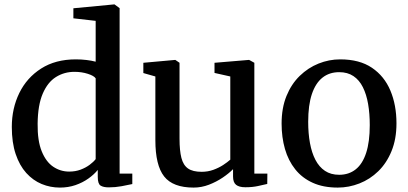

<svg xmlns="http://www.w3.org/2000/svg" viewBox="-20 -839 1848 870"><path d="M251.5 11Q208 11 168.8 -5.2Q129.5 -21.5 99 -55.2Q68.5 -89 51 -141Q33.5 -193 33.5 -264Q33.5 -348 67.5 -417.5Q101.5 -487 166.5 -528.5Q231.5 -570 323.5 -570Q348.5 -570 371.5 -567.2Q394.5 -564.5 413.5 -559.5V-744.5L312.5 -756V-801.5L496.5 -819H499L522 -802V-52.5H579.5V-5Q559 -0.5 530.8 4.8Q502.5 10 473 10Q448.5 10 435.8 2Q423 -6 423 -37.5V-69Q406 -48 380.2 -29.8Q354.5 -11.5 321.8 -0.2Q289 11 251.5 11ZM293.5 -61.5Q321.5 -61.5 345 -70.2Q368.5 -79 386.2 -92.2Q404 -105.5 413.5 -118V-484Q406 -495.5 378 -504.5Q350 -513.5 317.5 -513.5Q271 -513.5 233.5 -490Q196 -466.5 173.8 -415Q151.5 -363.5 150.5 -279Q149.5 -201.5 169 -153.5Q188.5 -105.5 221.2 -83.5Q254 -61.5 293.5 -61.5Z M1092 9.5Q1063.5 9.5 1049.8 -1.5Q1036 -12.5 1036 -39V-72.5Q1017.5 -53.5 989 -34.2Q960.5 -15 926.8 -2Q893 11 857.5 11Q763.5 11 723.8 -39.5Q684 -90 684 -204V-492.5L629.5 -508V-554.5L773.5 -567.5H774.5L793.5 -554.5V-210.5Q793.5 -156.5 802 -123.5Q810.5 -90.5 832 -75.5Q853.5 -60.5 893.5 -60.5Q922 -60.5 946.8 -69.5Q971.5 -78.5 991 -91.2Q1010.5 -104 1023.5 -115.5V-492.5L952 -508.5V-554.5L1107.5 -567.5H1109L1132.5 -554.5V-52.5H1191.5L1191 -5.5Q1173.5 -1.5 1148.8 4Q1124 9.5 1092 9.5Z M1256 -279Q1256 -349.5 1278 -403.8Q1300 -458 1338 -495Q1376 -532 1423.5 -551Q1471 -570 1521.5 -570Q1609 -570 1665.2 -532Q1721.5 -494 1749 -428.5Q1776.5 -363 1776.5 -280Q1776.5 -209 1754.2 -154.5Q1732 -100 1694.2 -63.2Q1656.5 -26.5 1608.8 -7.8Q1561 11 1510.5 11Q1445 11 1397 -10.8Q1349 -32.5 1317.8 -71.8Q1286.5 -111 1271.2 -164Q1256 -217 1256 -279ZM1517 -47Q1561 -47 1592 -71.8Q1623 -96.5 1639.2 -146.5Q1655.5 -196.5 1655.5 -272Q1655.5 -324 1648 -367.8Q1640.5 -411.5 1624.2 -444Q1608 -476.5 1581.5 -494.2Q1555 -512 1517 -512Q1472.5 -512 1441.2 -487.2Q1410 -462.5 1393.2 -412.8Q1376.5 -363 1376.5 -287Q1376.5 -234.5 1384.5 -190.8Q1392.5 -147 1409.2 -114.8Q1426 -82.5 1452.5 -64.8Q1479 -47 1517 -47Z"/></svg>

Font: Merriweather Light 18pt Medium
Style: Regular
Weight: 500
Version: Version 2.100